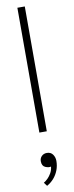

<svg xmlns="http://www.w3.org/2000/svg" viewBox="-109 -739 410 1071"><g transform="rotate(-10 96.0 -203.5)"><path d="M75 0V-707H117V0ZM66 300 51 280Q63 273 74.5 261.5Q86 250 95 234Q104 218 106 198Q93 202 74 194Q55 186 55 159Q55 142 66.5 130.5Q78 119 96 119Q118 119 129.5 135Q141 151 141 172Q141 200 131.5 224.5Q122 249 105.5 268Q89 287 66 300Z"/></g></svg>

Font: Onest Thin
Style: Regular
Weight: 250
Designer: Dmitri Voloshin, Andrey Kudryavtsev
Foundry: Dmitri Voloshin, Andrey Kudryavtsev
Version: Version 1.000;gftools[0.9.33]